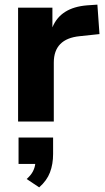

<svg xmlns="http://www.w3.org/2000/svg" viewBox="-20 -524 452 828"><path d="M58 0V-491H206V-406Q241 -492 356 -501L400 -504L409 -377L324 -368Q212 -357 212 -254V0ZM149 284 95 248Q113 232 121.5 216Q130 200 132 183H60V69H209V140Q209 184 195.5 219.5Q182 255 149 284Z"/></svg>

Font: Nunito Sans ExtraBold
Style: Regular
Weight: 800
Designer: Vernon Adams
Foundry: Vernon Adams
Version: Version 3.101; ttfautohint (v1.8.4.7-5d5b);gftools[0.9.27]